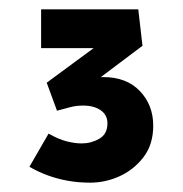

<svg xmlns="http://www.w3.org/2000/svg" viewBox="-20 -803 391 411"><path d="M173 -412Q148 -412 125.5 -416Q103 -420 82.5 -427.5Q62 -435 43 -446L84 -517Q105 -505 122.5 -500.5Q140 -496 155 -496Q175 -496 192.5 -506Q210 -516 210 -539Q210 -557 195.5 -567Q181 -577 158 -577Q143 -577 130 -573.5Q117 -570 102 -566L80 -626L209 -721L221 -700H68V-783H276L285 -705L172 -620L164 -627Q171 -630 181.5 -634Q192 -638 201 -638Q251 -638 279.5 -608Q308 -578 308 -534Q308 -494 287.5 -467Q267 -440 236.5 -426Q206 -412 173 -412Z"/></svg>

Font: Lexend Zetta SemiBold
Style: Regular
Weight: 600
Designer: Bonnie Shaver-Troup, Thomas Jockin
Foundry: Lexend
Version: Version 1.007